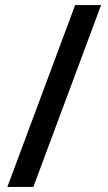

<svg xmlns="http://www.w3.org/2000/svg" viewBox="-20 -734 426 754"><path d="M377 -714 111 0H9L275 -714Z"/></svg>

Font: Noto Sans Nag Mundari Medium
Style: Regular
Weight: 500
Version: Version 1.000